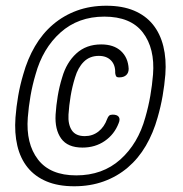

<svg xmlns="http://www.w3.org/2000/svg" viewBox="-20 -760 640 670"><path d="M239 -110Q183 -110 142.5 -127Q102 -144 76.5 -175.5Q51 -207 40.5 -251.5Q30 -296 34 -350Q37 -388 43.5 -425.5Q50 -463 61 -500Q76 -554 102 -598.5Q128 -643 165 -674.5Q202 -706 248.5 -723Q295 -740 351 -740Q407 -740 447.5 -723Q488 -706 513.5 -674.5Q539 -643 550 -598.5Q561 -554 557 -500Q554 -463 547.5 -425.5Q541 -388 530 -350Q515 -296 489 -251.5Q463 -207 426 -175.5Q389 -144 342 -127Q295 -110 239 -110ZM246 -148Q338 -148 400 -203.5Q462 -259 487 -350Q498 -388 504.5 -425.5Q511 -463 514 -500Q521 -591 478.5 -646.5Q436 -702 344 -702Q253 -702 191 -646.5Q129 -591 104 -500Q93 -463 86.5 -425.5Q80 -388 77 -350Q70 -259 112.5 -203.5Q155 -148 246 -148ZM394 -330Q379 -291 345.5 -268Q312 -245 268 -245Q216 -245 193.5 -276.5Q171 -308 174 -360Q176 -392 181.5 -425Q187 -458 197 -490Q212 -542 246.5 -573.5Q281 -605 333 -605Q377 -605 402 -582Q427 -559 429 -520Q429 -506 420.5 -498Q412 -490 396 -490Q388 -490 385.5 -493.5Q383 -497 382 -505Q383 -533 367.5 -549Q352 -565 325 -565Q293 -565 272.5 -544.5Q252 -524 242 -490Q232 -458 226.5 -425Q221 -392 219 -360Q217 -326 230.5 -305.5Q244 -285 276 -285Q303 -285 323.5 -301Q344 -317 354 -345Q357 -353 361 -356.5Q365 -360 373 -360Q389 -360 394.5 -352Q400 -344 394 -330Z"/></svg>

Font: Maple Mono Thin
Style: Italic
Weight: 250
Italic angle: -10°
Monospace: yes
Designer: subframe7536
Version: Version 7.000